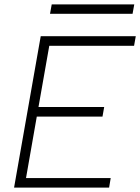

<svg xmlns="http://www.w3.org/2000/svg" viewBox="-20 -859 642 879"><path d="M44.4 0 158.7 -649.4 166.5 -693.4H601.6L593.8 -649.4H205.6L156.2 -369.1H457L449.2 -325.2H148.4L99.1 -43.9H486.8L479.5 0ZM209 -795.9 216.8 -838.9H594.7L586.9 -795.9Z"/></svg>

Font: Cascadia Mono NF ExtraLight
Style: Italic
Weight: 200
Italic angle: -10°
Monospace: yes
Designer: Aaron Bell
Foundry: Saja Typeworks
Version: Version 2404.023; ttfautohint (v1.8.4)